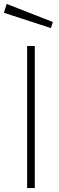

<svg xmlns="http://www.w3.org/2000/svg" viewBox="-28 -957 302 977"><path d="M6 -937 -8 -892 231 -814 241 -845ZM110 -723V0H149V-723Z"/></svg>

Font: United Sans Thin
Style: Regular
Weight: 100
Designer: Pablo Impallari, Rodrigo Fuenzalida (Modified by Dan O. Williams)
Version: Version 1.000;PS 001.000;hotconv 1.0.88;makeotf.lib2.5.64775